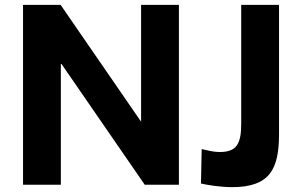

<svg xmlns="http://www.w3.org/2000/svg" viewBox="-20 -762 1235 792"><path d="M562 -260 230 -742H75V0H231V-502L577 0H718V-742H562ZM1131 -742H975V-251C975 -169 956 -135 887 -135C857 -135 831 -143 812 -147L809 -5C833 1 891 10 937 10C1094 10 1131 -65 1131 -210Z"/></svg>

Font: Cheyenne Sans
Style: Bold
Weight: 700
Designer: The Public Sans project authors (U.S. Web Design System), Libre Franklin designed by Pablo Impallari and Rodrigo Fuenzal
Foundry: The Cheyenne Sans Project Authors
Version: Version 2.007